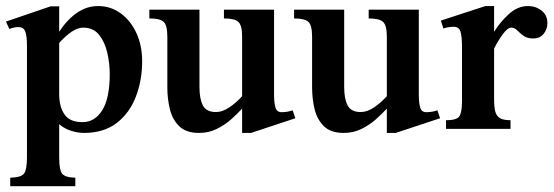

<svg xmlns="http://www.w3.org/2000/svg" viewBox="-23 -437 1878 651"><path d="M459 -230Q459 -165 437.7 -109.4Q416.5 -53.7 372.6 -20Q328.6 13.7 262.2 13.7Q239.7 13.7 216.3 5.9Q192.9 -2 177.7 -16.1V97.7Q177.7 139.2 187.7 151.9Q197.8 164.6 232.4 165.5V194.3H11.7V165.5Q49.3 164.6 58.8 151.1Q68.4 137.7 68.4 96.7V-281.7Q68.4 -315.9 62.5 -330.6Q56.6 -345.2 40 -345.2Q25.4 -345.2 8.8 -338.9L-2.9 -363.8L148.4 -415.5H177.7V-329.6Q205.1 -371.1 238.3 -393.8Q271.5 -416.5 309.6 -416.5Q352.5 -416.5 386.5 -391.6Q420.4 -366.7 439.7 -324.5Q459 -282.2 459 -230ZM349.1 -186Q349.1 -221.7 340.8 -258.1Q332.5 -294.4 313 -318.8Q293.5 -343.3 259.3 -343.3Q240.7 -343.3 220.5 -329.8Q200.2 -316.4 177.7 -291.5V-117.7Q177.7 -75.2 195.6 -49.1Q213.4 -22.9 256.8 -22.9Q298.8 -22.9 324 -63.7Q349.1 -104.5 349.1 -186Z M978.5 -36.1 828.1 13.7H797.9V-68.8Q782.2 -51.3 760.3 -32Q738.3 -12.7 711.2 0.5Q684.1 13.7 651.9 13.7Q608.4 13.7 585.2 -8.5Q562 -30.8 553.2 -65.9Q544.4 -101.1 544.4 -140.6V-312Q544.4 -351.1 532 -362.8Q519.5 -374.5 483.4 -374.5V-404.3H653.3V-142.6Q653.3 -101.6 665 -79.3Q676.8 -57.1 709.5 -57.1Q731 -57.1 754.6 -73Q778.3 -88.9 797.9 -110.8V-313.5Q797.9 -351.6 784.9 -363Q772 -374.5 736.3 -374.5V-404.3H906.2V-116.7Q906.2 -88.9 910.9 -72.8Q915.5 -56.6 931.6 -56.6Q951.7 -56.6 969.2 -63Z M1469.2 -36.1 1318.8 13.7H1288.6V-68.8Q1272.9 -51.3 1251 -32Q1229 -12.7 1201.9 0.5Q1174.8 13.7 1142.6 13.7Q1099.1 13.7 1075.9 -8.5Q1052.7 -30.8 1043.9 -65.9Q1035.2 -101.1 1035.2 -140.6V-312Q1035.2 -351.1 1022.7 -362.8Q1010.3 -374.5 974.1 -374.5V-404.3H1144V-142.6Q1144 -101.6 1155.8 -79.3Q1167.5 -57.1 1200.2 -57.1Q1221.7 -57.1 1245.4 -73Q1269 -88.9 1288.6 -110.8V-313.5Q1288.6 -351.6 1275.6 -363Q1262.7 -374.5 1227.1 -374.5V-404.3H1397V-116.7Q1397 -88.9 1401.6 -72.8Q1406.2 -56.6 1422.4 -56.6Q1442.4 -56.6 1460 -63Z M1833 -358.9Q1833 -338.4 1820.6 -322.5Q1808.1 -306.6 1784.7 -306.6Q1764.2 -306.6 1752 -315.7Q1739.7 -324.7 1730.7 -334Q1721.7 -343.3 1710.9 -343.3Q1698.2 -343.3 1682.4 -321.8Q1666.5 -300.3 1652.3 -272.5V-96.2Q1652.3 -57.6 1663.8 -43.5Q1675.3 -29.3 1708 -29.3V0H1489.3V-29.3Q1524.9 -29.3 1534.2 -42.2Q1543.5 -55.2 1543.5 -95.2V-276.4Q1543.5 -313.5 1538.3 -329.8Q1533.2 -346.2 1515.1 -346.2Q1496.6 -346.2 1480.5 -340.3L1471.7 -367.2L1623 -416.5H1652.3V-329.1Q1670.9 -359.9 1701.2 -388.2Q1731.4 -416.5 1767.1 -416.5Q1793.5 -416.5 1813.2 -401.1Q1833 -385.7 1833 -358.9Z"/></svg>

Font: Scheherazade New SemiBold
Style: Regular
Weight: 600
Designer: SIL International
Foundry: SIL International
Version: Version 4.000